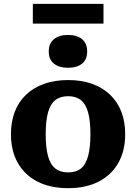

<svg xmlns="http://www.w3.org/2000/svg" viewBox="-20 -968 709 1000"><path d="M632 -269Q632 -183 596.5 -120Q561 -57 494.5 -22.5Q428 12 335 12Q241 12 174.5 -22.5Q108 -57 72.5 -120Q37 -183 37 -269Q37 -334 57 -386Q77 -438 116 -475Q155 -512 210 -531.5Q265 -551 335 -551Q405 -551 459.5 -531.5Q514 -512 553 -475Q592 -438 612 -386Q632 -334 632 -269ZM218 -269Q218 -200 230 -155.5Q242 -111 268 -90.5Q294 -70 335 -70Q376 -70 401.5 -90.5Q427 -111 439 -155.5Q451 -200 451 -269Q451 -338 439 -382Q427 -426 401.5 -446.5Q376 -467 335 -467Q294 -467 268 -446.5Q242 -426 230 -382Q218 -338 218 -269ZM334 -615Q288 -615 261 -636.5Q234 -658 234 -700Q234 -742 261 -764Q288 -786 334 -786Q381 -786 407.5 -764Q434 -742 434 -700Q434 -658 407.5 -636.5Q381 -615 334 -615ZM151 -948H519V-845H151Z"/></svg>

Font: Roboto Serif
Style: Bold
Weight: 700
Designer: Greg Gazdowicz
Foundry: Commercial Type
Version: Version 1.008